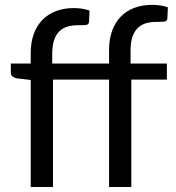

<svg xmlns="http://www.w3.org/2000/svg" viewBox="-20 -752 706 772"><path d="M103.5 0V-430.5L47.5 -437Q37 -439.5 30.2 -444.8Q23.5 -450 23.5 -460V-496.5H103.5V-538Q103.5 -581.5 115.8 -615.2Q128 -649 150.8 -672.2Q173.5 -695.5 205.5 -707.5Q237.5 -719.5 277.5 -719.5Q311.5 -719.5 340 -709.5L338 -664.5Q337 -652.5 324.8 -651.5Q312.5 -650.5 292 -650.5Q269 -650.5 250.2 -644.8Q231.5 -639 218 -625.5Q204.5 -612 197.2 -589.8Q190 -567.5 190 -535V-496.5H418.5V-551Q418.5 -594.5 430.8 -628.2Q443 -662 465.8 -685.2Q488.5 -708.5 520.5 -720.5Q552.5 -732.5 592.5 -732.5Q626 -732.5 655 -722.5L653 -678Q652 -666 639.8 -665Q627.5 -664 607 -664Q584 -664 565.2 -658Q546.5 -652 533 -638.5Q519.5 -625 512.2 -603Q505 -581 505 -548.5V-496.5H651V-432H508V0H418.5V-432H193V0Z"/></svg>

Font: Lato-Regular
Style: Regular
Weight: 400
Designer: Lukasz Dziedzic with Adam Twardoch and Botio Nikoltchev
Foundry: tyPoland Lukasz Dziedzic
Version: Version 2.015; 2015-08-06; http://www.latofonts.com/